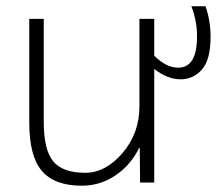

<svg xmlns="http://www.w3.org/2000/svg" viewBox="-20 -580 697 610"><path d="M119 -520V-193Q119 -104 149 -67.5Q179 -31 251 -31Q315 -31 369 -93.5Q423 -156 423 -243V-520H470V-403Q508 -365 546 -365Q606 -365 606 -464Q606 -514 588 -560H633Q649 -514 649 -463Q649 -390 621.5 -359Q594 -328 554 -328Q512 -328 470 -361V0H425L424 -110H422Q395 -55 346.5 -22.5Q298 10 240 10Q153 10 113 -37Q73 -84 73 -190V-520Z"/></svg>

Font: Mplus 1p Light
Style: Regular
Weight: 300
Version: Version 1.061